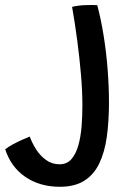

<svg xmlns="http://www.w3.org/2000/svg" viewBox="-172 -467 516 755"><path d="M63.5 267.5Q-15 267.5 -72 228.8Q-129 190 -151.5 120Q-139 110 -121.2 100.5Q-103.5 91 -85.5 83Q-67.5 75 -55 70Q-46 95 -30 120.2Q-14 145.5 9.2 162.2Q32.5 179 62 179Q91 179 108.8 158.8Q126.5 138.5 136 104.8Q145.5 71 148.8 30.2Q152 -10.5 152 -51Q152 -107.5 146.5 -172.5Q141 -237.5 132 -305.8Q123 -374 111.5 -440Q125.5 -443.5 141 -445.2Q156.5 -447 172.5 -447Q192 -448 210.5 -446.5Q225 -392 235.5 -327Q246 -262 251.2 -194.5Q256.5 -127 256.5 -64Q256.5 10 248 71Q239.5 132 218.2 176Q197 220 159.2 243.8Q121.5 267.5 63.5 267.5Z"/></svg>

Font: Grandstander Thin
Style: Regular
Weight: 400
Version: Version 1.200